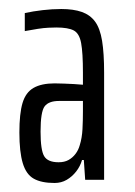

<svg xmlns="http://www.w3.org/2000/svg" viewBox="-20 -716 300 426"><path d="M101 -310Q72 -310 55 -319.5Q38 -329 30.5 -354Q23 -379 23 -422Q23 -464 30 -487.5Q37 -511 54.5 -521Q72 -531 101 -531Q111 -531 122 -530.5Q133 -530 144 -529.5Q155 -529 164 -528V-555Q164 -599 160 -620.5Q156 -642 143.5 -648.5Q131 -655 105 -655Q98 -655 87.5 -654.5Q77 -654 64 -652Q51 -650 35 -647V-687Q53 -691 74.5 -693.5Q96 -696 116 -696Q143 -696 161.5 -689.5Q180 -683 191 -668Q202 -653 206.5 -625.5Q211 -598 211 -555V-317H169L166 -361H162Q158 -347 149 -335.5Q140 -324 128 -317Q116 -310 101 -310ZM110 -356Q123 -356 132 -361Q141 -366 147.5 -374.5Q154 -383 157 -394Q162 -410 163 -429.5Q164 -449 164 -469V-492H111Q88 -492 79 -480Q70 -468 70 -424Q70 -383 78 -369.5Q86 -356 110 -356Z"/></svg>

Font: Saira UltraCondensed
Style: Regular
Weight: 400
Width: 1
Designer: Hector Gatti with collaboration of the Omnibus-Type team
Foundry: Omnibus-Type
Version: Version 1.101